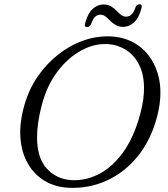

<svg xmlns="http://www.w3.org/2000/svg" viewBox="-20 -888 806 922"><path d="M515 -713Q599.5 -708 658.8 -658.2Q718 -608.5 740.2 -525Q762.5 -441.5 736 -334.5Q707 -219 642.8 -139.2Q578.5 -59.5 491 -20.2Q403.5 19 305.5 13.5Q241.5 9.5 192 -21Q142.5 -51.5 112.8 -104.2Q83 -157 78 -228.2Q73 -299.5 97.5 -384.5Q119 -459.5 161.5 -521.2Q204 -583 260.8 -627.2Q317.5 -671.5 382.5 -694Q447.5 -716.5 515 -713ZM322.5 -23Q388.5 -19 452.8 -51Q517 -83 569.5 -154.2Q622 -225.5 653 -339Q663 -376 667.5 -408.2Q672 -440.5 671.5 -468.5Q671 -532 648 -577Q625 -622 586.5 -647.2Q548 -672.5 501.5 -676Q436 -681 371 -646Q306 -611 254.8 -542.8Q203.5 -474.5 179.5 -379Q168.5 -336 163.2 -299Q158 -262 158 -230.5Q157.5 -131 203.8 -79.5Q250 -28 322.5 -23ZM571 -759Q550 -759 535.5 -767.8Q521 -776.5 509.5 -788Q498 -799.5 487 -808.5Q476 -817.5 462 -817.5Q432 -817.5 417.5 -772.5Q411.5 -758 398.5 -758Q383 -758 389 -777Q400.5 -822 424 -844.2Q447.5 -866.5 477.5 -866.5Q498.5 -866.5 513 -857.8Q527.5 -849 538.8 -837.2Q550 -825.5 561 -816.8Q572 -808 586 -808Q616.5 -808 630.5 -852.5Q636.5 -867.5 650 -867.5Q665 -867.5 659 -848Q647.5 -802.5 624 -780.8Q600.5 -759 571 -759Z"/></svg>

Font: Fraunces 9pt S050 Light
Style: Italic
Weight: 300
Italic angle: -16°
Version: Version 1.000; ttfautohint (v1.8.3)